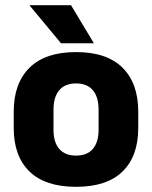

<svg xmlns="http://www.w3.org/2000/svg" viewBox="-20 -707 586 741"><path d="M273.5 14Q154.5 14 93.8 -45.2Q33 -104.5 33 -212V-276.5Q33 -385.5 94 -445.8Q155 -506 273.5 -506Q392 -506 452.8 -445.8Q513.5 -385.5 513.5 -276.5V-212Q513.5 -104.5 453 -45.2Q392.5 14 273.5 14ZM273.5 -106.5Q316 -106.5 338.2 -132.2Q360.5 -158 360.5 -205.5V-283Q360.5 -333 338.2 -359Q316 -385 273.5 -385Q231 -385 208.8 -359Q186.5 -333 186.5 -283V-205.5Q186.5 -158 208.8 -132.2Q231 -106.5 273.5 -106.5ZM95 -687H254L341.5 -541.5V-540H215.5L95 -685Z"/></svg>

Font: Anek Devanagari Medium
Style: Bold
Weight: 700
Version: Version 1.003